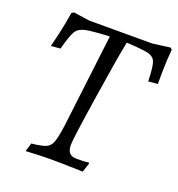

<svg xmlns="http://www.w3.org/2000/svg" viewBox="-120 -747 790 851"><g transform="rotate(20 274.5 -321.5)"><path d="M84 -476 40 -472Q44 -487 55.5 -537.5Q67 -588 75 -640L85 -647L161 -636H459L541 -647L549 -640Q544 -588 543.5 -539Q543 -490 543 -476L499 -472Q497 -537 489.5 -560Q482 -583 455.5 -590Q429 -597 351 -601Q336 -530 304.5 -325Q273 -120 273 -92Q273 -65 284 -53Q295 -41 320 -41Q342 -41 356.5 -42Q371 -43 375 -44L377 -40L363 3Q348 3 306 1.5Q264 0 223 0Q183 0 145.5 1.5Q108 3 94 4L106 -36Q154 -41 173.5 -49.5Q193 -58 201.5 -81Q210 -104 218 -162L271 -601Q186 -597 156 -590Q126 -583 113.5 -561.5Q101 -540 84 -476Z"/></g></svg>

Font: Alegreya SC
Style: Italic
Weight: 400
Italic angle: -7°
Designer: Juan Pablo del Peral
Foundry: Huerta Tipografica
Version: Version 2.007; ttfautohint (v1.6)